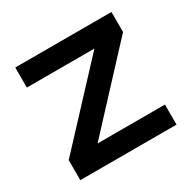

<svg xmlns="http://www.w3.org/2000/svg" viewBox="-119 -619 738 738"><g transform="rotate(-30 250.0 -250.0)"><path d="M36 -500V-411H336L36 -89V0H463V-89H164L463 -411V-500Z"/></g></svg>

Font: LT Wave Text Medium
Style: Regular
Weight: 500
Designer: Daniel Lyons
Version: Version 2.5 (Glyphs App)